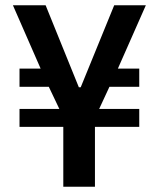

<svg xmlns="http://www.w3.org/2000/svg" viewBox="-20 -708 603 728"><path d="M220 0V-227H54V-295H205L165 -379H54V-448H134L29 -688H153L279 -377H286L413 -688H533L427 -448H508V-379H395L356 -295H508V-227H340V0Z"/></svg>

Font: Saira Semi Condensed Medium
Style: Regular
Weight: 500
Width: 4
Designer: Hector Gatti with collaboration of the Omnibus-Type team
Foundry: Omnibus-Type
Version: Version 1.001; ttfautohint (v1.8)